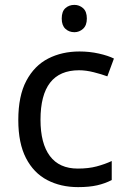

<svg xmlns="http://www.w3.org/2000/svg" viewBox="-20 -757 520 787"><path d="M300 10Q229 10 173.5 -19Q118 -48 86.5 -109Q55 -170 55 -265Q55 -364 88 -426Q121 -488 177.5 -517Q234 -546 306 -546Q347 -546 385 -537.5Q423 -529 447 -517L420 -444Q396 -453 364 -461Q332 -469 304 -469Q146 -469 146 -266Q146 -169 184.5 -117.5Q223 -66 299 -66Q343 -66 376.5 -75Q410 -84 438 -97V-19Q411 -5 378.5 2.5Q346 10 300 10ZM285 -737Q305 -737 320.5 -723.5Q336 -710 336 -681Q336 -653 320.5 -639Q305 -625 285 -625Q263 -625 248 -639Q233 -653 233 -681Q233 -710 248 -723.5Q263 -737 285 -737Z"/></svg>

Font: Noto Sans Bengali UI
Style: Regular
Weight: 400
Designer: Jelle Bosma - Monotype Design Team
Foundry: Monotype Imaging Inc.
Version: Version 2.003; ttfautohint (v1.8.4.7-5d5b)